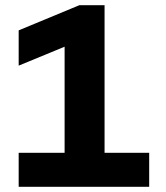

<svg xmlns="http://www.w3.org/2000/svg" viewBox="-20 -720 640 740"><path d="M52 0V-131H229V-540L52 -467V-603L286 -700H383V-131H555V0Z"/></svg>

Font: Red Hat Mono
Style: Regular
Weight: 300
Monospace: yes
Designer: Pentagram, MCKL
Foundry: Pentagram, MCKL
Version: Version 1.023